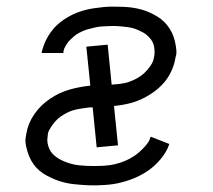

<svg xmlns="http://www.w3.org/2000/svg" viewBox="-20 -548 640 576"><path d="M259 8Q244 8 230 7Q216 6 201.5 4.5Q187 3 173 -0.5Q159 -4 146.5 -9Q134 -14 121.5 -20.5Q109 -27 98.5 -36Q88 -45 80.5 -55.5Q73 -66 67.5 -79Q62 -92 58.5 -108.5Q55 -125 57 -135L59 -147Q64 -178 83 -205.5Q102 -233 130.5 -252Q159 -271 189.5 -279.5Q220 -288 251 -291L239 -408L303 -414L315 -294Q329 -295 341 -296.5Q353 -298 365.5 -302Q378 -306 390 -312.5Q402 -319 412 -328Q422 -337 431 -350Q440 -363 441 -372L443 -381Q444 -390 443.5 -398.5Q443 -407 440.5 -415Q438 -423 433 -429.5Q428 -436 422 -441.5Q416 -447 408.5 -451Q401 -455 393 -458.5Q385 -462 377 -464Q369 -466 360 -467Q351 -468 341.5 -469Q332 -470 326 -470H318Q310 -470 301 -469.5Q292 -469 283.5 -468.5Q275 -468 267 -466Q259 -464 250.5 -462Q242 -460 234 -457Q226 -454 217.5 -449.5Q209 -445 202.5 -439.5Q196 -434 189.5 -427.5Q183 -421 177.5 -411.5Q172 -402 171 -397L170 -389H105V-391Q108 -404 113 -416.5Q118 -429 125 -440.5Q132 -452 141 -462.5Q150 -473 161 -481.5Q172 -490 184 -497Q196 -504 208.5 -509Q221 -514 234 -517.5Q247 -521 260 -523Q273 -525 288 -526.5Q303 -528 311 -528H322Q336 -528 350 -527.5Q364 -527 377.5 -525Q391 -523 404 -519.5Q417 -516 429 -510.5Q441 -505 452.5 -498Q464 -491 473 -482Q482 -473 489 -462Q496 -451 500.5 -438.5Q505 -426 507.5 -410.5Q510 -395 509 -386L506 -373Q503 -354 494 -334.5Q485 -315 471 -299Q457 -283 439 -270.5Q421 -258 402 -249.5Q383 -241 362.5 -236.5Q342 -232 322 -230L334 -112L270 -106L258 -226Q248 -226 238.5 -224.5Q229 -223 219 -221.5Q209 -220 199 -217Q189 -214 179.5 -209Q170 -204 161.5 -198Q153 -192 146 -184Q139 -176 132.5 -166Q126 -156 124 -149L123 -139Q121 -129 122.5 -120Q124 -111 127.5 -102.5Q131 -94 137 -87.5Q143 -81 150 -76Q157 -71 165.5 -67Q174 -63 182.5 -60Q191 -57 200 -55Q209 -53 218.5 -52Q228 -51 239 -50.5Q250 -50 257 -50H265Q280 -50 295 -51Q310 -52 325 -55.5Q340 -59 354.5 -65Q369 -71 382.5 -80Q396 -89 409.5 -103Q423 -117 428 -127L432 -138L488 -116Q484 -104 477 -92Q470 -80 461 -69.5Q452 -59 442 -50Q432 -41 420.5 -33.5Q409 -26 397 -20Q385 -14 372.5 -9.5Q360 -5 347 -1.5Q334 2 321.5 4Q309 6 293.5 7Q278 8 270 8Z"/></svg>

Font: Iosevka Aile Light
Style: Italic
Weight: 300
Italic angle: -9°
Designer: Belleve Invis
Foundry: Belleve Invis
Version: Version 31.1.0; ttfautohint (v1.8.4)